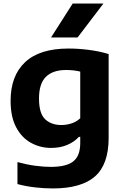

<svg xmlns="http://www.w3.org/2000/svg" viewBox="-20 -828 696 1078"><path d="M276.5 230Q228.5 230 177.8 224.2Q127 218.5 78 205.5V82Q129 96 177 102.5Q225 109 264.5 109Q353 109 391.8 77.8Q430.5 46.5 430.5 -24.5V-59.5H423Q395.5 -30 356.2 -13.8Q317 2.5 267 2.5Q206 2.5 154 -26Q102 -54.5 70.8 -113.2Q39.5 -172 39.5 -262Q39.5 -402.5 121 -479Q202.5 -555.5 365 -555.5Q421.5 -555.5 481.8 -547.5Q542 -539.5 590 -524.5V-54Q590 95.5 513 162.8Q436 230 276.5 230ZM324.5 -126Q353 -126 381 -135Q409 -144 430.5 -164V-426Q415 -430 394.5 -432.5Q374 -435 351 -435Q276.5 -435 237.8 -396.8Q199 -358.5 199 -275Q199 -190.5 233.8 -158.2Q268.5 -126 324.5 -126ZM266.5 -617.5 388 -808H560.5L415.5 -617.5Z"/></svg>

Font: Encode Sans Semi Expanded
Style: Bold
Weight: 700
Width: 6
Designer: Multiple Designers
Foundry: Impallari Type
Version: Version 3.000; ttfautohint (v1.8.3) -l 8 -r 50 -G 200 -x 14 